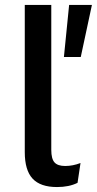

<svg xmlns="http://www.w3.org/2000/svg" viewBox="-20 -745 391 775"><path d="M187 -725V-140Q187 -104 200 -89.5Q213 -75 243 -75Q274 -75 305 -87L293 -7Q259 10 210 10Q143 10 111.5 -24Q80 -58 80 -131V-725ZM351 -725 306 -515H238L259 -725Z"/></svg>

Font: Elaine Sans Medium
Style: Regular
Weight: 500
Designer: Wei Huang
Foundry: Wei Huang
Version: Version 2.001;December 24, 2019;FontCreator 12.0.0.2547 64-b